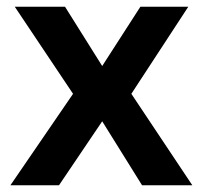

<svg xmlns="http://www.w3.org/2000/svg" viewBox="-20 -553 608 573"><path d="M24 -533H174L285 -356L399 -533H542L372 -273L554 0H404L285 -191L156 0H11L198 -273Z"/></svg>

Font: Alexandria Medium
Style: Regular
Weight: 500
Designer: Mohamed Gaber
Foundry: Kief Type Foundry
Version: Version 5.100